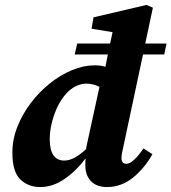

<svg xmlns="http://www.w3.org/2000/svg" viewBox="-20 -741 693 776"><path d="M181 -180Q181 -134 196.5 -113Q212 -92 239 -92Q260 -92 282 -104Q304 -116 329 -139L328 -142L382 -390Q357 -403 328 -403Q308 -403 286.5 -392.5Q265 -382 250 -365Q218 -331 199.5 -278.5Q181 -226 181 -180ZM412 15Q371 15 348 -8.5Q325 -32 325 -72Q325 -80 325 -87Q325 -94 326 -101Q290 -52 242 -18.5Q194 15 143 15Q94 15 62 -16Q30 -47 30 -124Q30 -177 50 -228Q70 -279 104 -324Q138 -369 181 -403.5Q224 -438 271 -457.5Q318 -477 363 -477Q387 -477 406 -471L416 -521H282L292 -565H425L435 -611L350 -625L358 -671L572 -721L598 -710L567 -565H653L644 -521H558L480 -155Q476 -136 473.5 -124Q471 -112 471 -102Q471 -79 491 -79Q517 -79 560 -141L596 -118Q566 -63 518.5 -24Q471 15 412 15Z"/></svg>

Font: Source Serif 4 SmText
Style: Bold Italic
Weight: 700
Italic angle: -12°
Designer: Frank Grießhammer
Foundry: Adobe
Version: Version 4.005;hotconv 1.1.0;makeotfexe 2.6.0